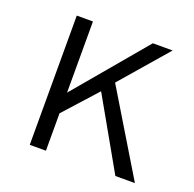

<svg xmlns="http://www.w3.org/2000/svg" viewBox="-94 -585 689 681"><g transform="rotate(20 250.5 -244.0)"><path d="M85 0V-487.8H146V-219.2L372.1 -487.8H446.8L293.9 -311L481.9 0H408.2L257.8 -265.1L146 -141.1V0Z"/></g></svg>

Font: Acari Sans Light
Style: Regular
Weight: 300
Designer: Alfredo Marco Pradil and Stefan Peev
Foundry: Hanken Design Co.
Version: Version 1.045;January 11, 2019;FontCreator 11.5.0.2425 64-bi